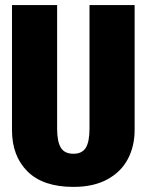

<svg xmlns="http://www.w3.org/2000/svg" viewBox="-20 -715 576 753"><path d="M508 -205Q508 -142 481.5 -91.5Q455 -41 401 -11.5Q347 18 268 18Q149 18 88 -42.5Q27 -103 27 -205V-695H204V-211Q204 -160 218.5 -136Q233 -112 268 -112Q302 -112 316.5 -135.5Q331 -159 331 -211V-695H508Z"/></svg>

Font: Fira Sans Compressed ExtraBold
Style: Regular
Weight: 800
Width: 1
Designer: bBox Type GmbH & Carrois Corporate GbR & Edenspiekermann AG
Foundry: bBox Type GmbH & Carrois Corporate GbR & Edenspiekermann AG
Version: Version 4.301